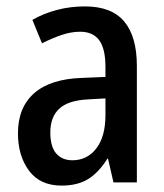

<svg xmlns="http://www.w3.org/2000/svg" viewBox="-20 -569 513 599"><path d="M245 -549Q328 -549 367.5 -502Q407 -455 407 -363V0H334L317 -74H315Q289 -32 256 -11Q223 10 172 10Q105 10 70.5 -36.5Q36 -83 36 -153Q36 -234 87 -278.5Q138 -323 237 -326L309 -329V-360Q309 -417 289.5 -443.5Q270 -470 230 -470Q202 -470 172.5 -460Q143 -450 111 -434L81 -507Q116 -527 157.5 -538Q199 -549 245 -549ZM256 -259Q193 -256 165 -230Q137 -204 137 -156Q137 -111 155.5 -90Q174 -69 206 -69Q252 -69 280.5 -106Q309 -143 309 -210V-262Z"/></svg>

Font: Noto Sans Lao Condensed Medium
Style: Regular
Weight: 500
Width: 3
Designer: Monotype Design Team
Foundry: Monotype Imaging Inc.
Version: Version 2.003; ttfautohint (v1.8.4.7-5d5b)